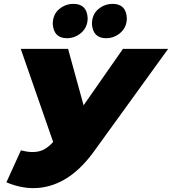

<svg xmlns="http://www.w3.org/2000/svg" viewBox="-20 -952 887 990"><path d="M88 -177Q121 -168 148 -168Q181 -168 206 -181Q231 -194 254 -220L87 -700H331L411 -409L614 -700H847L460 -165Q392 -73 314.5 -27.5Q237 18 152 18Q84 18 13 -12ZM325 -755Q258 -755 252 -827Q252 -877 284.5 -904.5Q317 -932 359 -932Q428 -932 432 -859Q432 -812 399.5 -783.5Q367 -755 325 -755ZM527 -755Q460 -755 454 -827Q454 -877 486.5 -904.5Q519 -932 561 -932Q630 -932 634 -859Q634 -812 601.5 -783.5Q569 -755 527 -755Z"/></svg>

Font: Argentum Sans Black
Style: Italic
Weight: 900
Italic angle: -11°
Designer: Julieta Ulanovsky (font), Cristiano Sobral (main changes and remaster)
Foundry: Julieta Ulanovsky (font), Cristiano Sobral (main changes and remaster)
Version: Version 2.007;June 15, 2022;FontCreator 14.0.0.2814 64-bit; 